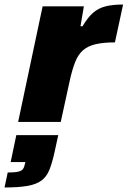

<svg xmlns="http://www.w3.org/2000/svg" viewBox="-77 -538 563 847"><path d="M3 0 111 -510H293L278 -422H287Q310 -461 333.5 -481.5Q357 -502 388.5 -510Q420 -518 466 -518L430 -351Q379 -351 345 -343Q311 -335 289.5 -316.5Q268 -298 254.5 -264Q241 -230 230 -179L191 0ZM-57 289 -43 223Q-13 223 2.5 219.5Q18 216 24 208Q30 200 33 185L35 177H-30L-5 58H180L163 136Q153 181 141 211Q129 241 106.5 258Q84 275 45 282Q6 289 -57 289Z"/></svg>

Font: Saira Thin ExtraBold
Style: Italic
Weight: 800
Italic angle: -12°
Version: Version 1.101